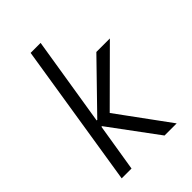

<svg xmlns="http://www.w3.org/2000/svg" viewBox="-209 -794 884 884"><g transform="rotate(-45 232.5 -352.5)"><path d="M48 0 160 -705H225L155 -270H159L377 -494H465L214 -244L205 -275L406 0H327L154 -234H150L112 0Z"/></g></svg>

Font: Nunito Sans 7pt Condensed Light
Style: Italic
Weight: 300
Width: 3
Italic angle: -9°
Designer: Vernon Adams
Foundry: Vernon Adams
Version: Version 3.101;gftools[0.9.27]